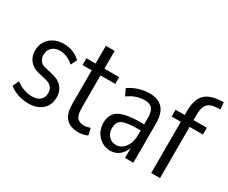

<svg xmlns="http://www.w3.org/2000/svg" viewBox="-111 -1046 1655 1393"><g transform="rotate(30 717.0 -349.5)"><path d="M203.9 8.9Q172.1 8.9 141.9 2.2Q111.8 -4.5 86.8 -16.6Q61.8 -28.6 41.8 -45.6L65.7 -96.6Q88.7 -80.2 110.8 -69.4Q132.9 -58.7 155.6 -53.7Q178.4 -48.7 201.9 -48.7Q244.1 -48.7 268.4 -69.5Q292.7 -90.4 292.7 -127.3Q292.7 -159.9 275.7 -178.7Q258.7 -197.6 226.1 -205L163.1 -219.5Q110.4 -231.6 82.7 -265.6Q54.9 -299.7 54.9 -348.2Q54.9 -393.4 75.3 -426Q95.7 -458.6 131.6 -477Q167.5 -495.3 214.4 -495.3Q241.5 -495.3 266.8 -488.8Q292.1 -482.3 314.3 -469.9Q336.5 -457.5 354.2 -439.2L329 -388.5Q311.9 -405.4 293.1 -415.9Q274.3 -426.4 254.8 -432.2Q235.4 -437.9 215.4 -437.9Q174 -437.9 148.9 -415.6Q123.7 -393.4 123.7 -352.4Q123.7 -323.3 138.6 -303.6Q153.4 -283.9 186 -277L249 -262.4Q305.7 -249.8 333.7 -215.5Q361.6 -181.3 361.6 -131.2Q361.6 -89.2 342.2 -57.4Q322.8 -25.7 287.4 -8.4Q251.9 8.9 203.9 8.9Z M624.7 8.9Q554 8.9 518.5 -29.3Q483 -67.6 483 -148.6V-429.4H406.2V-486.3H483V-635H556.7V-486.3H680.3V-429.4H556.7V-156.2Q556.7 -99.8 575.6 -76.9Q594.5 -54 635.4 -54Q648.5 -54 661.7 -57.4Q675 -60.8 685.4 -64.5L698.4 -8.4Q687.2 -1.5 666.1 3.7Q645 8.9 624.7 8.9Z M889.4 8.9Q848.3 8.9 815.7 -12.2Q783.2 -33.3 764.8 -67.4Q746.4 -101.4 746.4 -140.5Q746.4 -191 769.4 -221.7Q792.5 -252.4 843.7 -266.3Q894.8 -280.3 979.7 -280.3H1019.3V-229.4H987.1Q937.9 -229.4 905.5 -224.8Q873.1 -220.3 854.4 -210.3Q835.7 -200.3 827.8 -183Q820 -165.7 820 -140.9Q820 -99.7 844 -73.8Q868 -47.9 905.7 -47.9Q932.8 -47.9 956.4 -65.6Q980.1 -83.3 994.4 -115.1Q1008.7 -146.8 1008.7 -188.8V-332.5Q1008.7 -386.4 989.7 -410.4Q970.7 -434.4 925.4 -434.4Q892.1 -434.4 857.5 -423.2Q822.9 -412.1 787.6 -386.5L761.6 -441.3Q785 -458.6 813 -470.3Q841 -482.1 871.2 -488.7Q901.4 -495.3 929.8 -495.3Q981.6 -495.3 1014.7 -476.8Q1047.9 -458.3 1063.8 -421.2Q1079.8 -384.2 1079.8 -327V0H1010.1V-108.8H1017.5Q1009.2 -72 990.8 -45.4Q972.5 -18.9 946.8 -5Q921.1 8.9 889.4 8.9Z M1229.5 0V-429.4H1152.7V-486.3H1249.1L1229.5 -467V-519.3Q1229.5 -610.7 1268.3 -655.2Q1307 -699.7 1394.6 -706.2L1428.4 -708.4L1433.5 -651.4L1396.5 -648.4Q1363.4 -645.9 1342.7 -633Q1322 -620.1 1312.6 -594.6Q1303.2 -569.1 1303.2 -527.7V-467.2L1283.8 -486.3H1414.8V-429.4H1303.2V0Z"/></g></svg>

Font: Nunito Sans 12pt ExtraLight Condensed
Style: Regular
Weight: 200
Width: 3
Version: Version 3.101;gftools[0.9.27]